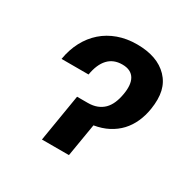

<svg xmlns="http://www.w3.org/2000/svg" viewBox="-128 -684 820 816"><g transform="rotate(30 282.0 -276.5)"><path d="M74.9 -338.4Q83.1 -387.4 104 -427Q125 -466.6 156.8 -494.5Q188.6 -522.4 230.5 -537.5Q272.4 -552.6 322.4 -552.6Q422.9 -552.6 474.8 -498.6Q501.4 -470.9 510.1 -433.4Q518.8 -396 510.7 -344.8Q505 -308.6 491.1 -277.9Q477.3 -247.2 455.3 -223.5Q433.2 -199.9 402.7 -183.9Q372.2 -168 333.5 -161.6L306.5 0H174L212.4 -232.2H264.6Q290.1 -232.2 309.5 -239.7Q328.8 -247.2 342.7 -261Q356.5 -274.9 365.2 -295.1Q373.9 -315.3 378.2 -340.9Q382.5 -364.7 380.9 -384.2Q379.3 -403.8 371.3 -417.8Q363.3 -431.8 348.4 -439.5Q333.5 -447.1 311.1 -447.1Q268.1 -447.1 242.2 -419.4Q216.3 -391.7 207.4 -338.4Z"/></g></svg>

Font: Inter P Semi Bold
Style: Italic
Weight: 600
Italic angle: 9.39999°
Designer: Rasmus Andersson
Foundry: rsms
Version: Version 3.018;git-588b23468